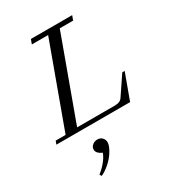

<svg xmlns="http://www.w3.org/2000/svg" viewBox="-229 -784 1096 1221"><g transform="rotate(-30 318.5 -173.5)"><path d="M0 0 9.3 -24.4H82L303.2 -629.9H183.6L195.8 -663.1H499L486.8 -629.9H388.7L169.4 -29.3H442.9Q465.3 -29.3 479.2 -34.9Q493.2 -40.5 502 -53.7L593.3 -189H610.8L541.5 0ZM150.4 316.4 142.1 302.2Q208.5 249 230.5 192.4Q189.5 173.8 189.5 147Q189.5 127.9 204.8 114.7Q220.2 101.6 241.7 101.6Q263.2 101.6 276.6 115.7Q290 129.9 290 149.4Q290 176.8 260.7 221.2Q242.2 249.5 211.2 276.4Q180.2 303.2 150.4 316.4Z"/></g></svg>

Font: Elstob 18pt
Style: Italic
Weight: 400
Italic angle: -20°
Designer: Peter S. Baker
Version: Version 1.015